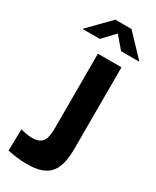

<svg xmlns="http://www.w3.org/2000/svg" viewBox="-243 -1026 896 1101"><g transform="rotate(30 205.5 -475.5)"><path d="M338 -742H182V-251C182 -169 163 -135 94 -135C64 -135 38 -143 19 -147L16 -5C40 1 98 10 144 10C301 10 338 -65 338 -210ZM411 -821 278 -961H171L34 -821H149L223 -899L290 -821Z"/></g></svg>

Font: Cheyenne Sans
Style: Bold
Weight: 700
Designer: The Public Sans project authors (U.S. Web Design System), Libre Franklin designed by Pablo Impallari and Rodrigo Fuenzal
Foundry: The Cheyenne Sans Project Authors
Version: Version 2.007